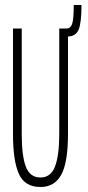

<svg xmlns="http://www.w3.org/2000/svg" viewBox="-20 -737 353 768"><path d="M142 11Q79 11 55.5 -41.5Q32 -94 32 -200V-623H67V-199Q67 -113 83.5 -70Q100 -27 142 -27Q183 -27 200 -71Q217 -115 217 -202V-623H252V-203Q252 -87 225 -38Q198 11 142 11ZM250 -591 247 -623Q262 -623 268.5 -641.5Q275 -660 275 -717H306Q306 -646 294.5 -618.5Q283 -591 250 -591Z"/></svg>

Font: Inconsolata ExtraCondensed Light
Style: Regular
Weight: 300
Width: 2
Monospace: yes
Designer: Raph Levien, Cyreal, Brenton Simpson
Foundry: Raph Levien, Cyreal, Google
Version: Version 3.100; ttfautohint (v1.8.4.7-5d5b)